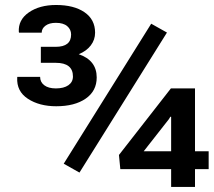

<svg xmlns="http://www.w3.org/2000/svg" viewBox="-20 -742 850 762"><path d="M295.4 -57.1 232.9 -92.3 580.1 -647.9 642.6 -612.8ZM659.2 0V-70.8H457.5L452.1 -127L658.2 -391.1H753.9V-141.6H808.1V-70.8H753.9V0ZM550.3 -141.6H659.2V-278.3L656.2 -278.8L649.9 -268.6ZM203.1 -320.3Q136.2 -320.3 90.8 -349.9Q45.4 -379.4 48.3 -434.1L48.8 -437H139.2Q139.2 -416 155.8 -403.6Q172.4 -391.1 201.7 -391.1Q233.4 -391.1 251.5 -403.8Q269.5 -416.5 269.5 -438.5Q269.5 -492.7 201.2 -492.7H142.1V-556.2H201.2Q262.2 -556.2 262.2 -605Q262.2 -625 246.8 -638.2Q231.4 -651.4 201.7 -651.4Q175.8 -651.4 160.6 -640.1Q145.5 -628.9 145.5 -612.3H55.7L54.7 -615.2Q51.8 -663.1 94.2 -692.6Q136.7 -722.2 202.6 -722.2Q273.4 -722.2 315.4 -693.4Q357.4 -664.6 357.4 -612.3Q357.4 -584 340.1 -561.5Q322.8 -539.1 292.5 -526.9Q363.8 -502.4 363.8 -434.6Q363.8 -380.9 320.1 -350.6Q276.4 -320.3 203.1 -320.3Z"/></svg>

Font: Roboto Slab Medium
Style: Regular
Weight: 500
Designer: Google
Version: Version 2.001; ttfautohint (v1.8.3)